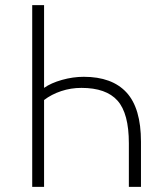

<svg xmlns="http://www.w3.org/2000/svg" viewBox="-20 -725 623 745"><path d="M105 0V-705H151V-384Q178 -403 220.5 -415Q263 -427 305 -427Q415 -427 471 -366Q527 -305 527 -175V0H480V-169Q480 -285 436 -334.5Q392 -384 296 -384Q255 -384 217.5 -371.5Q180 -359 151 -337V0Z"/></svg>

Font: Nunito Sans 7pt Condensed ExtraLight
Style: Regular
Weight: 250
Width: 3
Designer: Vernon Adams
Foundry: Vernon Adams
Version: Version 3.101;gftools[0.9.27]